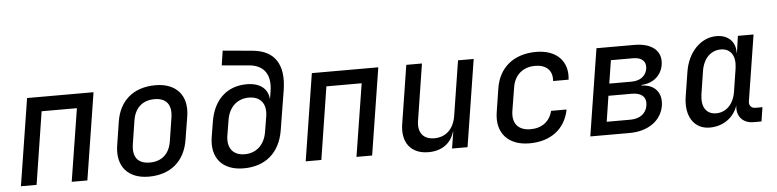

<svg xmlns="http://www.w3.org/2000/svg" viewBox="-45 -969 4890 1209"><g transform="rotate(-5 2400.0 -365.0)"><path d="M46 0H145L217 -459H440L367 0H466L553 -550H133Z M854 10C992 10 1083 -67 1104 -202L1128 -349C1148 -478 1076 -560 945 -560C806 -560 715 -483 695 -349L672 -202C652 -72 723 10 854 10ZM868 -78C793 -78 759 -121 771 -202L794 -349C806 -429 856 -473 931 -473C1006 -473 1040 -429 1028 -349L1005 -202C993 -121 943 -78 868 -78Z M1454 10C1592 10 1683 -69 1706 -206L1747 -458C1773 -620 1712 -711 1572 -723L1386 -740L1372 -648L1543 -633C1639 -625 1681 -561 1664 -458L1656 -408C1652 -476 1602 -516 1518 -516C1394 -516 1309 -438 1286 -303L1270 -206C1248 -73 1320 10 1454 10ZM1468 -78C1394 -78 1356 -127 1369 -206L1385 -303C1398 -382 1450 -431 1524 -431C1598 -431 1636 -382 1623 -303L1607 -206C1594 -127 1542 -78 1468 -78Z M1846 0H1945L2017 -459H2240L2167 0H2266L2353 -550H1933Z M2622 10C2705 10 2765 -32 2786 -105H2788L2771 0H2869L2956 -550H2857L2802 -202C2789 -121 2738 -74 2666 -74C2597 -74 2561 -118 2573 -193L2629 -550H2530L2472 -182C2453 -64 2512 10 2622 10Z M3260 10C3395 10 3487 -60 3511 -182H3413C3397 -116 3346 -78 3275 -78C3199 -78 3158 -122 3170 -202L3194 -349C3206 -428 3261 -473 3337 -473C3408 -473 3448 -434 3442 -368H3540C3554 -484 3480 -560 3351 -560C3210 -560 3114 -483 3094 -349L3071 -202C3051 -72 3127 10 3260 10Z M3645 0H3893C4011 0 4096 -60 4111 -155C4123 -236 4077 -289 3994 -291L3995 -295C4068 -298 4121 -343 4132 -410C4146 -496 4084 -550 3971 -550H3732ZM3793 -321 3816 -467H3957C4011 -467 4040 -440 4033 -394C4025 -348 3988 -321 3934 -321ZM3756 -83 3781 -245H3930C3991 -245 4022 -215 4014 -164C4006 -113 3966 -83 3905 -83Z M4400 10C4485 10 4553 -39 4578 -115C4568 -48 4608 0 4677 0H4727L4741 -89H4696C4671 -89 4655 -107 4659 -133L4725 -550H4626L4611 -445H4609C4611 -514 4565 -560 4491 -560C4392 -560 4310 -476 4290 -354L4265 -196C4246 -74 4301 10 4400 10ZM4448 -76C4385 -76 4354 -124 4365 -202L4388 -349C4400 -426 4447 -474 4511 -474C4573 -474 4605 -426 4594 -349L4571 -202C4559 -124 4511 -76 4448 -76Z"/></g></svg>

Font: JetBrains Mono Medium
Style: Italic
Weight: 436
Italic angle: -9°
Monospace: yes
Designer: Philipp Nurullin, Konstantin Bulenkov
Foundry: JetBrains
Version: Version 2.305